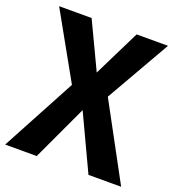

<svg xmlns="http://www.w3.org/2000/svg" viewBox="-137 -856 890 966"><g transform="rotate(20 308.5 -373.5)"><path d="M401 -403 598 -747H430L307 -498L189 -747H15L211 -397L-2 0H167L305 -296L444 0H619Z"/></g></svg>

Font: Glow Sans SC Normal
Style: Bold
Weight: 700
Designer: Ryoko NISHIZUKA (kana, bopomofo & ideographs); Paul D. Hunt (Latin, Greek & Cyrillic); Sandoll Communications, Soo-young
Version: Version 0.93